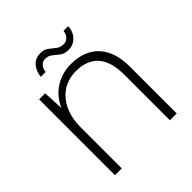

<svg xmlns="http://www.w3.org/2000/svg" viewBox="-179 -773 897 897"><g transform="rotate(-45 269.0 -325.0)"><path d="M70 0V-501H110L115 -399Q141 -456 188 -484.5Q235 -513 291 -513Q346 -513 388 -491.5Q430 -470 454 -424.5Q478 -379 478 -306V0H433V-299Q433 -388 395 -430.5Q357 -473 285 -473Q237 -473 198.5 -449.5Q160 -426 137.5 -380.5Q115 -335 115 -268V0ZM331 -567Q305 -567 289 -579Q273 -591 259 -603Q245 -615 224 -615Q208 -615 196.5 -604Q185 -593 182 -570H150Q154 -607 174.5 -628.5Q195 -650 226 -650Q251 -650 266.5 -638Q282 -626 297 -614Q312 -602 334 -602Q350 -602 362 -613.5Q374 -625 377 -647H408Q406 -611 384 -589Q362 -567 331 -567Z"/></g></svg>

Font: DM Sans 17pt ExtraLight
Style: Regular
Weight: 250
Version: Version 4.004;gftools[0.9.30]